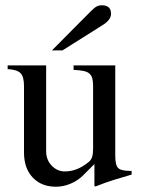

<svg xmlns="http://www.w3.org/2000/svg" viewBox="-20 -698 540 728"><path d="M479 -36Q441 -25 410.5 -15.5Q380 -6 342 9L338 7V-76L295 -33Q275 -13 247.5 -1.5Q220 10 192 10Q137 10 104 -25Q71 -60 71 -120V-372Q71 -407 58 -420.5Q45 -434 9 -436V-450H155V-124Q155 -92 176 -70Q197 -48 226 -48Q272 -48 314 -82Q325 -90 329 -102Q333 -114 333 -135V-370Q333 -389 330 -400.5Q327 -412 319 -419Q311 -426 296.5 -429Q282 -432 259 -433V-450H417V-107Q417 -72 428 -61Q439 -50 474 -50H479ZM177 -507 324 -655Q338 -669 346.5 -673.5Q355 -678 366 -678Q401 -678 401 -646Q401 -623 371 -604L217 -507Z"/></svg>

Font: Klingon pIqaD Mandel
Style: Regular
Weight: 400
Width: 0
Designer: Mike Neff (qa'vaj)
Foundry: Mike Neff and Michael Everson
Version: Version 2.003